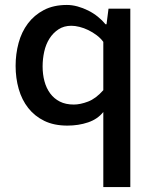

<svg xmlns="http://www.w3.org/2000/svg" viewBox="-20 -495 615 775"><path d="M250 -475Q271 -475 293 -469Q315 -463 336 -452.5Q357 -442 375 -427.5Q393 -413 406 -397H410L418 -460H506V260H397V-43Q374 -14 335.5 -1Q297 12 252 12Q198 12 159 -7Q120 -26 94 -59Q68 -92 55.5 -136Q43 -180 43 -229Q43 -277 55 -321.5Q67 -366 92.5 -400Q118 -434 157 -454.5Q196 -475 250 -475ZM268 -391Q238 -391 216 -376.5Q194 -362 179.5 -339Q165 -316 158.5 -286.5Q152 -257 152 -227Q152 -195 159.5 -167Q167 -139 182.5 -118Q198 -97 221.5 -85Q245 -73 278 -73Q304 -73 335.5 -85Q367 -97 397 -131V-326Q386 -341 370 -353Q354 -365 336.5 -373.5Q319 -382 301 -386.5Q283 -391 268 -391Z"/></svg>

Font: Quattrocento Sans
Style: Bold
Weight: 700
Designer: Pablo Impallari
Foundry: Pablo Impallari, Igino Marini, Brenda Gallo
Version: Version 2.000